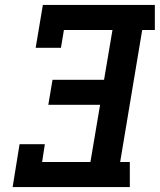

<svg xmlns="http://www.w3.org/2000/svg" viewBox="-20 -755 645 775"><path d="M31 0 59 -173H161L150 -101H345L384 -332H175L192 -433H400L434 -634H238L226 -562H124L153 -735H605V-634H554L465 -101H504V0Z"/></svg>

Font: Iosevka Slab Extended
Style: Bold Italic
Weight: 700
Width: 7
Italic angle: -9°
Monospace: yes
Designer: Belleve Invis
Foundry: Belleve Invis
Version: Version 11.1.0; ttfautohint (v1.8.3)